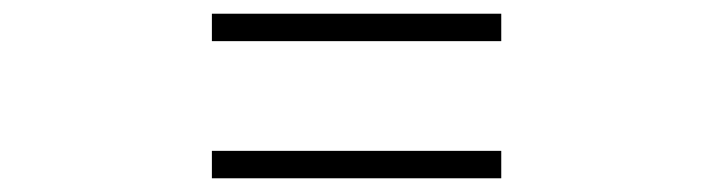

<svg xmlns="http://www.w3.org/2000/svg" viewBox="-20 -520 1040 280"><path d="M711 -460V-500H289V-460ZM711 -260V-300H289V-260Z"/></svg>

Font: Noto Serif TC Light
Style: Regular
Weight: 300
Designer: Ryoko NISHIZUKA 西塚涼子 (kana & ideographs); Frank Grießhammer (Latin, Greek & Cyrillic); Wenlong ZHANG 张文龙 (bopomofo); San
Foundry: Adobe
Version: Version 2.001;hotconv 1.1.0;makeotfexe 2.6.0